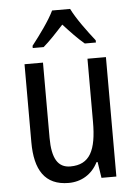

<svg xmlns="http://www.w3.org/2000/svg" viewBox="-55 -808 614 860"><g transform="rotate(-5 252.5 -378.0)"><path d="M293 -766H212C191 -722 147 -662 111 -616V-606H160C187 -629 220 -664 252 -699C284 -664 315 -631 345 -606H395V-616C361 -659 315 -721 293 -766ZM434 -537H351V-253C351 -126 321 -63 233 -63C177 -63 151 -106 151 -199V-537H68V-186C68 -62 112 10 219 10C275 10 324 -18 351 -72H356L367 0H434Z"/></g></svg>

Font: Noto Sans Devanagari UI Condensed
Style: Regular
Weight: 400
Width: 3
Designer: Jelle Bosma - Monotype Design Team
Foundry: Monotype Imaging Inc.
Version: Version 2.004